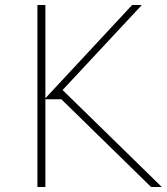

<svg xmlns="http://www.w3.org/2000/svg" viewBox="-20 -750 669 770"><path d="M130 0V-730H162V-356L510 -730H549L231 -389L629 0H586L226 -352H162V0Z"/></svg>

Font: Sora Thin
Style: Regular
Weight: 32
Designer: Jonathan Barnbrook, Julián Moncada
Foundry: Barnbrook Fonts
Version: Version 2.000